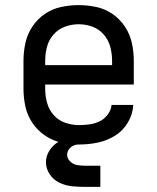

<svg xmlns="http://www.w3.org/2000/svg" viewBox="-20 -558 616 752"><path d="M290 8Q327 8 363 0.5Q399 -7 430.5 -26.5Q462 -46 481 -78.5Q500 -111 502 -147H417Q415 -127 402 -109.5Q389 -92 370.5 -83Q352 -74 331.5 -71Q311 -68 290 -68Q263 -68 236 -77Q209 -86 190.5 -107Q172 -128 164.5 -155Q157 -182 157 -210V-227H504V-320Q504 -355 496.5 -389.5Q489 -424 469.5 -453.5Q450 -483 421 -503Q392 -523 357.5 -530.5Q323 -538 288 -538Q253 -538 218.5 -530.5Q184 -523 155 -503Q126 -483 106.5 -453.5Q87 -424 79.5 -389.5Q72 -355 72 -320V-210Q72 -175 79.5 -140.5Q87 -106 107 -76.5Q127 -47 156.5 -27Q186 -7 220.5 0.5Q255 8 290 8ZM157 -303V-320Q157 -348 164 -374.5Q171 -401 189.5 -422.5Q208 -444 234.5 -453.5Q261 -463 288 -463Q316 -463 342 -453.5Q368 -444 386.5 -422.5Q405 -401 412 -374.5Q419 -348 419 -320V-303ZM313 174H373V91H313Q297 91 282 88.5Q267 86 255 74.5Q243 63 243 48Q243 37 249.5 27.5Q256 18 266.5 13Q277 8 288 8V-22Q266 -22 243.5 -16.5Q221 -11 202.5 1.5Q184 14 172 34.5Q160 55 160 77Q160 103 175 125Q190 147 213.5 158Q237 169 262.5 171.5Q288 174 313 174Z"/></svg>

Font: Iosevka Sparkle
Style: Regular
Weight: 400
Designer: Belleve Invis
Foundry: Belleve Invis
Version: Version 4.5.0; ttfautohint (v1.8.3)